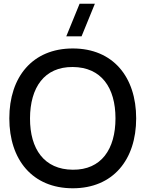

<svg xmlns="http://www.w3.org/2000/svg" viewBox="-20 -995 780 1030"><path d="M335.5 -800H417.5L489 -975H407ZM370.5 15C586 15 710.5 -137.5 710.5 -360C710.5 -582.5 586 -735 370.5 -735C154.5 -735 30 -582.5 30 -360C30 -137.5 154.5 15 370.5 15ZM370.5 -84.5C217.5 -85.5 140.5 -195 141 -360C141.5 -525 217.5 -637 370.5 -635.5C523.5 -634.5 599.5 -525 599.5 -360C599.5 -195 523.5 -83 370.5 -84.5Z"/></svg>

Font: Manrope SemiBold
Style: Regular
Weight: 600
Designer: Mikhail Sharanda
Foundry: Mikhail Sharanda
Version: Version 4.505